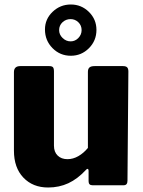

<svg xmlns="http://www.w3.org/2000/svg" viewBox="-20 -824 637 854"><path d="M371 -166V-504Q371 -518 378 -524Q385 -530 401 -530H527Q540 -530 545.5 -524.5Q551 -519 551 -506L547 -20Q547 0 530 0H391Q374 0 374 -18V-65Q374 -71 370.5 -72.5Q367 -74 363 -69Q325 -28 284 -9Q243 10 194 10Q126 10 84 -34Q42 -78 42 -154V-503Q42 -530 70 -530H199Q211 -530 215.5 -525Q220 -520 220 -506V-176Q220 -148 236.5 -132Q253 -116 280 -116Q305 -116 328.5 -129.5Q352 -143 371 -166ZM295 -576Q247 -576 213.5 -610Q180 -644 180 -693Q180 -739 214 -771.5Q248 -804 295 -804Q342 -804 375.5 -771Q409 -738 409 -691Q409 -643 375.5 -609.5Q342 -576 295 -576ZM294 -739Q273 -739 258 -725Q243 -711 243 -690Q243 -670 258.5 -655Q274 -640 294 -640Q314 -640 328.5 -655Q343 -670 343 -690Q343 -711 328.5 -725Q314 -739 294 -739Z"/></svg>

Font: Libre Franklin ExtraBold
Style: Regular
Weight: 800
Designer: Pablo Impallari, Rodrigo Fuenzalida
Foundry: Impallari Type
Version: Version 1.002; ttfautohint (v1.5)